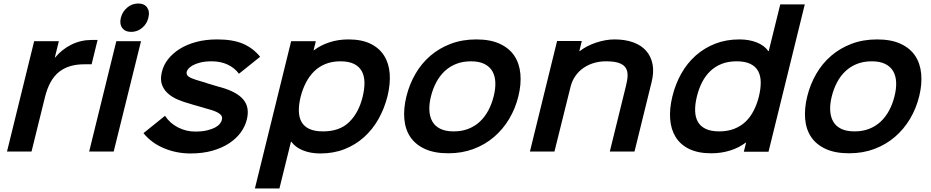

<svg xmlns="http://www.w3.org/2000/svg" viewBox="-20 -865 5313 1096"><path d="M503 -498H460Q372 -498 317 -454.5Q262 -411 237 -312L160 0H20L175 -630H316L293 -537H295Q333 -583 387 -610Q441 -637 504 -637H537Z M827 -764Q819 -729 791.5 -706Q764 -683 729 -683Q694 -683 677.5 -706Q661 -729 670 -764Q679 -799 706.5 -822Q734 -845 769 -845Q804 -845 820 -822Q836 -799 827 -764ZM629 0H489L644 -630H785Z M1389 -183Q1380 -145 1355 -110Q1330 -75 1289.5 -48Q1249 -21 1193.5 -5Q1138 11 1067 11Q987 11 915.5 -19Q844 -49 799 -105L922 -204Q949 -162 995.5 -138Q1042 -114 1094 -114Q1135 -114 1163 -121Q1191 -128 1208.5 -137.5Q1226 -147 1235 -158.5Q1244 -170 1246 -179Q1248 -187 1247.5 -195Q1247 -203 1239.5 -210.5Q1232 -218 1216 -226Q1200 -234 1170 -242Q1165 -243 1150.5 -247.5Q1136 -252 1118.5 -257Q1101 -262 1086 -266Q1071 -270 1067 -272Q1029 -282 995 -296.5Q961 -311 937.5 -332.5Q914 -354 904 -383.5Q894 -413 904 -454Q913 -493 939 -526.5Q965 -560 1005.5 -585.5Q1046 -611 1100 -625.5Q1154 -640 1220 -640Q1308 -640 1365.5 -616Q1423 -592 1465 -541L1344 -444Q1320 -477 1280 -496Q1240 -515 1189 -515Q1150 -515 1123 -508Q1096 -501 1079.5 -491.5Q1063 -482 1055 -472Q1047 -462 1046 -456Q1041 -434 1066 -422Q1091 -410 1150 -394Q1154 -392 1167.5 -388Q1181 -384 1196 -379.5Q1211 -375 1224.5 -371Q1238 -367 1243 -366Q1334 -340 1370 -295.5Q1406 -251 1389 -183Z M2192 -316Q2174 -245 2140.5 -185.5Q2107 -126 2058 -82Q2009 -38 1946.5 -13.5Q1884 11 1808 11Q1753 11 1709.5 -6.5Q1666 -24 1643 -56H1641L1575 211H1435L1642 -630H1783L1770 -578H1772Q1810 -607 1860.5 -623.5Q1911 -640 1969 -640Q2044 -640 2094.5 -615.5Q2145 -591 2172.5 -547.5Q2200 -504 2204.5 -445Q2209 -386 2192 -316ZM2050 -312Q2061 -357 2060.5 -394Q2060 -431 2045.5 -458Q2031 -485 2001 -500Q1971 -515 1923 -515Q1876 -515 1838.5 -500Q1801 -485 1773.5 -458Q1746 -431 1726.5 -393.5Q1707 -356 1696 -312Q1685 -267 1686 -230.5Q1687 -194 1701.5 -168.5Q1716 -143 1746 -129Q1776 -115 1824 -115Q1919 -115 1973.5 -168.5Q2028 -222 2050 -312Z M2939 -315Q2922 -246 2887 -187Q2852 -128 2801 -84Q2750 -40 2684 -15Q2618 10 2539 10Q2459 10 2405 -15Q2351 -40 2322 -83.5Q2293 -127 2288 -186.5Q2283 -246 2300 -315Q2317 -384 2351.5 -443.5Q2386 -503 2436.5 -546.5Q2487 -590 2553 -615Q2619 -640 2699 -640Q2779 -640 2833 -615Q2887 -590 2916 -546.5Q2945 -503 2950.5 -443.5Q2956 -384 2939 -315ZM2798 -315Q2809 -358 2807.5 -395Q2806 -432 2790.5 -458.5Q2775 -485 2745 -500Q2715 -515 2668 -515Q2621 -515 2583.5 -500Q2546 -485 2518 -458.5Q2490 -432 2470.5 -395.5Q2451 -359 2440 -315Q2429 -271 2431 -234.5Q2433 -198 2448 -171.5Q2463 -145 2493 -130Q2523 -115 2570 -115Q2617 -115 2654.5 -130Q2692 -145 2720 -171.5Q2748 -198 2767.5 -234.5Q2787 -271 2798 -315Z M3699 -394 3602 0H3461L3554 -378Q3562 -409 3562.5 -434.5Q3563 -460 3551.5 -478Q3540 -496 3513 -505.5Q3486 -515 3439 -515Q3403 -515 3370.5 -505.5Q3338 -496 3311 -477.5Q3284 -459 3265 -432Q3246 -405 3237 -370L3145 0H3005L3160 -631H3301L3287 -573H3289Q3329 -604 3383.5 -622Q3438 -640 3488 -640Q3548 -640 3594 -623.5Q3640 -607 3668 -575.5Q3696 -544 3705 -498.5Q3714 -453 3699 -394Z M4367 1H4226L4239 -51H4237Q4199 -22 4148.5 -6Q4098 10 4040 10Q3965 10 3914.5 -14.5Q3864 -39 3837 -82.5Q3810 -126 3805.5 -185Q3801 -244 3818 -314Q3835 -384 3868.5 -444Q3902 -504 3951 -547.5Q4000 -591 4062.5 -615.5Q4125 -640 4201 -640Q4257 -640 4300.5 -622.5Q4344 -605 4366 -573H4368L4434 -840H4574ZM4312 -314Q4323 -359 4322.5 -396Q4322 -433 4307.5 -459.5Q4293 -486 4263 -500.5Q4233 -515 4185 -515Q4137 -515 4100 -500.5Q4063 -486 4035 -459.5Q4007 -433 3988 -396Q3969 -359 3958 -314Q3947 -269 3948 -232.5Q3949 -196 3963.5 -170Q3978 -144 4008 -129.5Q4038 -115 4086 -115Q4133 -115 4170.5 -129.5Q4208 -144 4235.5 -170Q4263 -196 4282 -233Q4301 -270 4312 -314Z M5227 -315Q5210 -246 5175 -187Q5140 -128 5089 -84Q5038 -40 4972 -15Q4906 10 4827 10Q4747 10 4693 -15Q4639 -40 4610 -83.5Q4581 -127 4576 -186.5Q4571 -246 4588 -315Q4605 -384 4639.5 -443.5Q4674 -503 4724.5 -546.5Q4775 -590 4841 -615Q4907 -640 4987 -640Q5067 -640 5121 -615Q5175 -590 5204 -546.5Q5233 -503 5238.5 -443.5Q5244 -384 5227 -315ZM5086 -315Q5097 -358 5095.5 -395Q5094 -432 5078.5 -458.5Q5063 -485 5033 -500Q5003 -515 4956 -515Q4909 -515 4871.5 -500Q4834 -485 4806 -458.5Q4778 -432 4758.5 -395.5Q4739 -359 4728 -315Q4717 -271 4719 -234.5Q4721 -198 4736 -171.5Q4751 -145 4781 -130Q4811 -115 4858 -115Q4905 -115 4942.5 -130Q4980 -145 5008 -171.5Q5036 -198 5055.5 -234.5Q5075 -271 5086 -315Z"/></svg>

Font: TypoPRO Sinkin Sans
Style: 600 SemiBold Italic
Weight: 600
Italic angle: -112°
Designer: Keith Bates
Foundry: K-Type
Version: Sinkin Sans (version 1.0)  by Keith Bates   •   © 2014   www